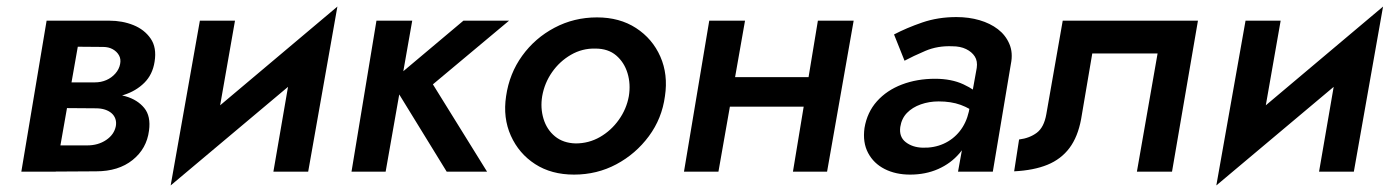

<svg xmlns="http://www.w3.org/2000/svg" viewBox="-20 -523 4241 585"><path d="M146 -240 140 -194 272 -193Q288 -193 300 -189Q312 -185 320 -178Q328 -171 331.5 -161Q335 -151 333 -139Q328 -113 303.5 -96.5Q279 -80 246 -80H120L106 0L273 -1Q341 -1 384 -35.5Q427 -70 434 -125Q440 -169 419.5 -194Q399 -219 363 -229.5Q327 -240 285 -240ZM145 -221H281Q321 -222 358 -234Q395 -246 420 -271Q445 -296 451 -335Q458 -378 439 -405.5Q420 -433 386.5 -446.5Q353 -460 313 -460H184L171 -381L294 -380Q311 -380 323.5 -373Q336 -366 342.5 -354.5Q349 -343 346 -328Q343 -312 331.5 -299Q320 -286 304 -279Q288 -272 269 -272H152ZM122 -460 45 0H150L231 -460Z M975 -357 1008 -503 533 -103 500 42ZM696 -460H589L500 42L630 -84ZM1008 -503 878 -377 813 0H919Z M1127 -460 1051 0H1155L1236 -460ZM1392 -460 1172 -275 1341 0H1464L1299 -266L1531 -460Z M1522 -230Q1512 -164 1536.5 -109.5Q1561 -55 1610.5 -23Q1660 9 1729 9Q1799 9 1858 -22.5Q1917 -54 1957 -108Q1997 -162 2006 -230Q2016 -296 1992 -350.5Q1968 -405 1918 -437.5Q1868 -470 1799 -470Q1729 -470 1669.5 -438.5Q1610 -407 1571 -353Q1532 -299 1522 -230ZM1632 -230Q1639 -270 1662 -303Q1685 -336 1719.5 -356Q1754 -376 1794 -375Q1833 -375 1857.5 -354Q1882 -333 1892 -300Q1902 -267 1896 -230Q1889 -191 1865.5 -158Q1842 -125 1808 -105.5Q1774 -86 1734 -86Q1696 -87 1671 -107.5Q1646 -128 1636 -161Q1626 -194 1632 -230Z M2144 -198H2489L2504 -288H2159ZM2472 -460 2396 0H2500L2581 -460ZM2141 -460 2064 0H2169L2250 -460Z M2723 -136Q2727 -162 2743.5 -179Q2760 -196 2785.5 -205Q2811 -214 2840 -214Q2878 -214 2907 -203.5Q2936 -193 2964 -171L2972 -227Q2952 -249 2915.5 -266Q2879 -283 2829 -283Q2774 -283 2728 -265.5Q2682 -248 2652 -214.5Q2622 -181 2614 -133Q2608 -89 2625 -57Q2642 -25 2675.5 -8Q2709 9 2753 9Q2800 9 2838.5 -8Q2877 -25 2903.5 -56Q2930 -87 2939 -129L2932 -183Q2924 -148 2904 -123Q2884 -98 2855 -85Q2826 -72 2791 -73Q2760 -74 2739.5 -90Q2719 -106 2723 -136ZM2736 -338Q2762 -352 2799.5 -368Q2837 -384 2882 -382Q2906 -382 2923.5 -373.5Q2941 -365 2950 -351Q2959 -337 2956 -316L2899 0H3005L3060 -328Q3067 -362 3055.5 -389Q3044 -416 3020.5 -434Q2997 -452 2964.5 -461.5Q2932 -471 2894 -471Q2838 -471 2790 -454.5Q2742 -438 2704 -418Z M3630 -460H3218L3168 -175Q3161 -135 3139 -118.5Q3117 -102 3085 -98L3070 -1Q3130 -4 3171.5 -21Q3213 -38 3238.5 -72Q3264 -106 3274 -160L3308 -360H3507L3444 0H3551Z M4161 -357 4194 -503 3719 -103 3686 42ZM3882 -460H3775L3686 42L3816 -84ZM4194 -503 4064 -377 3999 0H4105Z"/></svg>

Font: Jost Medium
Style: Italic
Weight: 500
Italic angle: -5°
Version: Version 3.710